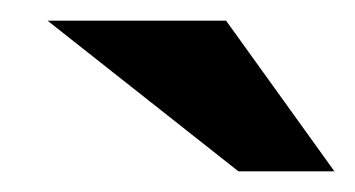

<svg xmlns="http://www.w3.org/2000/svg" viewBox="-20 -655 344 186"><path d="M211 -489H304L199 -635H26Z"/></svg>

Font: Racing Sans One
Style: Regular
Weight: 400
Designer: Pablo Impallari, Rodrigo Fuenzalida
Foundry: Pablo Impallari, Rodrigo Fuenzalida
Version: Version 1.001